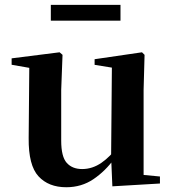

<svg xmlns="http://www.w3.org/2000/svg" viewBox="-20 -763 718 799"><path d="M255.7 16.2Q182.1 16.2 140.2 -29.3Q98.3 -74.7 99.3 -187.9L102 -497.7L132 -475.4L28.4 -493.5V-520.2L228 -545.4L240.2 -534.8L234.7 -388.7V-177.8Q234.7 -111 257.7 -85.3Q280.7 -59.5 321.8 -59.5Q364.7 -59.5 402.5 -85.8Q440.3 -112.1 469.6 -153.8L503.2 -103H456Q418.4 -51 368.8 -17.4Q319.2 16.2 255.7 16.2ZM447.6 12.4 442.4 -109.4V-111.9L445.6 -481.6L373.7 -493.2V-516.6L570.9 -545.4L581.6 -534.8L577.6 -388.7V-35L645.6 -28.5V0.7ZM191.5 -677.1V-742.8H481.4V-677.1Z"/></svg>

Font: Noto Serif TC
Style: Regular
Weight: 200
Designer: Ryoko NISHIZUKA 西塚涼子 (kana & ideographs); Frank Grießhammer (Latin, Greek & Cyrillic); Wenlong ZHANG 张文龙 (bopomofo); San
Foundry: Adobe
Version: Version 2.001;hotconv 1.1.0;makeotfexe 2.6.0